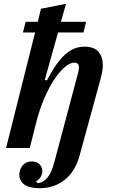

<svg xmlns="http://www.w3.org/2000/svg" viewBox="-20 -780 601 1012"><path d="M189 212Q135 212 108.5 193Q82 174 82 140Q82 114 99 92.5Q116 71 149 71Q173 71 188 85.5Q203 100 203 123Q203 137 195 151.5Q187 166 170 176L178 185Q238 182 266 76L393 -401Q396 -414 396 -423Q396 -450 372 -450Q349 -450 321 -426Q293 -402 265 -359.5Q237 -317 212.5 -259.5Q188 -202 171 -135L137 0H12L165 -609H101L115 -665H179L196 -734L328 -760L301 -665H434L420 -609H286L216 -359L227 -356Q246 -392 266.5 -424Q287 -456 310.5 -480.5Q334 -505 362 -519.5Q390 -534 426 -534Q476 -534 499 -507Q522 -480 522 -435Q522 -418 518.5 -400.5Q515 -383 510 -364L400 38Q377 124 321 168Q265 212 189 212Z"/></svg>

Font: IBM Plex Serif SemiBold
Style: Italic
Weight: 600
Italic angle: -14°
Designer: Mike Abbink, Paul van der Laan, Pieter van Rosmalen
Foundry: Bold Monday
Version: Version 2.5